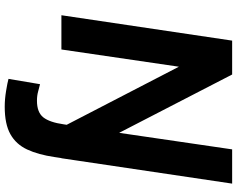

<svg xmlns="http://www.w3.org/2000/svg" viewBox="-115 -648 1003 813"><g transform="rotate(90 386.5 -241.5)"><path d="M44.5 0 152 -723H295.5L542.5 -244.5L612.5 -723H757.5L650 0H520L262.5 -497.5L189.5 0ZM432 240Q399.5 240 364.8 234.2Q330 228.5 314 224L336.5 90.5Q350 93.5 367.2 98.5Q384.5 103.5 406.5 103.5Q455.5 103.5 476.8 76.8Q498 50 506.5 -10L514.5 -62.5H659L645 29Q635 98 613 145Q591 192 548.2 216Q505.5 240 432 240Z"/></g></svg>

Font: Public Sans
Style: Bold Italic
Weight: 700
Italic angle: -8°
Designer: The Public Sans project authors (U.S. Web Design System). Libre Franklin designed by Pablo Impallari and Rodrigo Fuenzal
Version: Version 1.008; ttfautohint (v1.8.1) -l 8 -r 50 -G 200 -x 14 